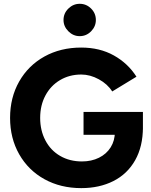

<svg xmlns="http://www.w3.org/2000/svg" viewBox="-20 -957 778 989"><path d="M31.9 -349.7Q31.9 -454.7 78.8 -537.2Q125.7 -619.7 208.9 -665.9Q292.1 -712 398.6 -712Q493.7 -712 566.4 -671.4Q639.1 -630.8 682.9 -561.9L558.1 -485.9Q533.8 -524.2 489.1 -548.6Q444.3 -573.1 398.6 -573.1Q337.8 -573.1 289.6 -544.6Q241.3 -516.1 214.1 -465.3Q186.9 -414.6 186.9 -349.7Q186.9 -285.1 213.8 -233.8Q240.6 -182.5 289.6 -154Q338.6 -125.4 402.2 -125.4Q451.1 -125.4 489.8 -144.5Q528.5 -163.6 550.2 -198.3Q571.8 -233 571.8 -278L716.2 -301.8Q716.2 -202.6 676.2 -131.7Q636.2 -60.9 564.3 -24.5Q492.4 12 398.6 12Q292.1 12 208.9 -34Q125.7 -80 78.8 -162.5Q31.9 -245 31.9 -349.7ZM410.3 -380.3H716.2V-289.6L632.6 -262.8H410.3ZM307.2 -854.1Q307.2 -888.4 332.2 -912.9Q357.2 -937.4 390.5 -937.4Q424.8 -937.4 449.3 -912.9Q473.8 -888.4 473.8 -854.1Q473.8 -820.8 449.3 -795.8Q424.8 -770.8 390.5 -770.8Q357.2 -770.8 332.2 -795.8Q307.2 -820.8 307.2 -854.1Z"/></svg>

Font: Oak Sans Light
Style: Regular
Weight: 400
Designer: Erik Kennedy, Walven
Foundry: Erik Kennedy, Walven
Version: Version 1.100;Glyphs 3.1.2 (3151)